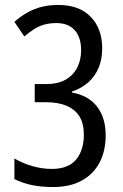

<svg xmlns="http://www.w3.org/2000/svg" viewBox="-20 -744 494 774"><path d="M392 -549Q392 -505 377.5 -470.5Q363 -436 336 -412Q309 -388 270 -375V-371Q337 -359 371.5 -314Q406 -269 406 -198Q406 -137 382 -90Q358 -43 310.5 -16.5Q263 10 194 10Q148 10 110.5 2.5Q73 -5 38 -22V-105Q73 -85 112 -74Q151 -63 188 -63Q256 -63 287 -101Q318 -139 318 -201Q318 -245 301 -273.5Q284 -302 249.5 -317Q215 -332 164 -332H120V-405H166Q212 -405 243 -422Q274 -439 290.5 -470Q307 -501 307 -541Q307 -594 281 -622.5Q255 -651 207 -651Q181 -651 159 -645Q137 -639 117.5 -626.5Q98 -614 78 -597L38 -656Q63 -678 90.5 -693.5Q118 -709 148.5 -716.5Q179 -724 215 -724Q300 -724 346 -676Q392 -628 392 -549Z"/></svg>

Font: Noto Sans Display Condensed
Style: Regular
Weight: 400
Width: 3
Designer: Monotype Design Team
Foundry: Monotype Imaging Inc.
Version: Version 2.003